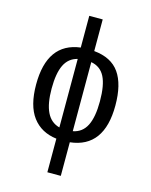

<svg xmlns="http://www.w3.org/2000/svg" viewBox="-135 -811 870 1105"><g transform="rotate(15 300.0 -259.0)"><path d="M256.8 207.5V7.3Q164.6 -3.9 114 -71Q63.5 -138.2 63.5 -264.6Q63.5 -511.2 256.8 -535.6V-724.6H336.9V-536.1Q440.4 -526.4 488 -458.7Q535.6 -391.1 535.6 -264.6Q535.6 -14.6 336.9 7.3V207.5ZM443.4 -264.6Q443.4 -361.8 418 -411.1Q392.6 -460.4 336.9 -470.2V-58.6Q392.1 -69.3 417.7 -119.9Q443.4 -170.4 443.4 -264.6ZM155.8 -264.6Q155.8 -174.8 180.4 -124Q205.1 -73.2 256.8 -59.6V-467.8Q204.1 -455.1 179.9 -405.3Q155.8 -355.5 155.8 -264.6Z"/></g></svg>

Font: Liberation Mono
Style: Regular
Weight: 400
Monospace: yes
Designer: Steve Matteson
Foundry: Ascender Corporation
Version: Version 2.1.5